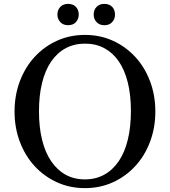

<svg xmlns="http://www.w3.org/2000/svg" viewBox="-20 -960 876 990"><path d="M418 -780C366 -780 318 -770 274 -750C230 -730 191.7 -702.3 159 -667C126.3 -631.7 100.8 -589.8 82.5 -541.5C64.2 -493.2 55 -441 55 -385C55 -329 64.2 -276.8 82.5 -228.5C100.8 -180.2 126.3 -138.3 159 -103C191.7 -67.7 230 -40 274 -20C318 0 366 10 418 10C470 10 518 0 562 -20C606 -40 644.3 -67.7 677 -103C709.7 -138.3 735.2 -180.2 753.5 -228.5C771.8 -276.8 781 -329 781 -385C781 -441 771.8 -493.2 753.5 -541.5C735.2 -589.8 709.7 -631.7 677 -667C644.3 -702.3 606 -730 562 -750C518 -770 470 -780 418 -780ZM181 -386C181 -440.7 186.3 -489.7 197 -533C207.7 -576.3 223.3 -613 244 -643C264.7 -673 289.7 -695.8 319 -711.5C348.3 -727.2 381.7 -735 419 -735C455.7 -735 488.7 -727.2 518 -711.5C547.3 -695.8 572.2 -673.2 592.5 -643.5C612.8 -613.8 628.3 -577.5 639 -534.5C649.7 -491.5 655 -442.7 655 -388C655 -332.7 649.7 -283.2 639 -239.5C628.3 -195.8 612.7 -158.8 592 -128.5C571.3 -98.2 546.3 -75 517 -59C487.7 -43 454.7 -35 418 -35C380.7 -35 347.5 -43 318.5 -59C289.5 -75 264.7 -98.2 244 -128.5C223.3 -158.8 207.7 -195.7 197 -239C186.3 -282.3 181 -331.3 181 -386ZM276 -885C276 -869.7 281 -856.7 291 -846C301 -835.3 314.3 -830 331 -830C348.3 -830 361.8 -835.3 371.5 -846C381.2 -856.7 386 -869.7 386 -885C386 -901 381.2 -914.2 371.5 -924.5C361.8 -934.8 348.3 -940 331 -940C314.3 -940 301 -934.8 291 -924.5C281 -914.2 276 -901 276 -885ZM463 -885C463 -869.7 468 -856.7 478 -846C488 -835.3 501.3 -830 518 -830C535.3 -830 548.8 -835.3 558.5 -846C568.2 -856.7 573 -869.7 573 -885C573 -901 568.2 -914.2 558.5 -924.5C548.8 -934.8 535.3 -940 518 -940C501.3 -940 488 -934.8 478 -924.5C468 -914.2 463 -901 463 -885Z"/></svg>

Font: Libre Caslon Text
Style: Regular
Weight: 400
Designer: Pablo Impallari, Rodrigo Fuenzalida
Foundry: Pablo Impallari, Rodrigo Fuenzalida
Version: Version 1.000; ttfautohint (v0.93) -l 8 -r 50 -G 200 -x 14 -